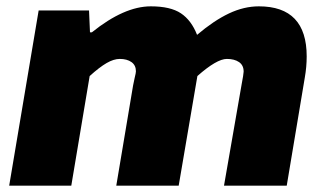

<svg xmlns="http://www.w3.org/2000/svg" viewBox="-20 -586 1023 606"><path d="M102 -553H261L264 -484H270Q372 -566 456 -566Q518 -566 551 -544Q584 -522 602 -476Q655 -521 702.5 -543.5Q750 -566 797 -566Q948 -566 948 -408Q948 -375 942 -341L885 0H687L742 -316Q749 -353 749 -360Q749 -380 734.5 -390Q720 -400 696 -400Q664 -400 603 -346L544 0H347L400 -316L405 -340Q409 -356 409 -361Q409 -380 395 -390Q381 -400 358 -400Q339 -400 316.5 -387Q294 -374 263 -346L205 0H9Z"/></svg>

Font: Nebula Sans Black
Style: Regular
Weight: 900
Italic angle: -9°
Designer: Paul D. Hunt for Adobe (as Source Sans)
Foundry: Nebula Entertainment & Broadcasting LLC
Version: Version 1.010